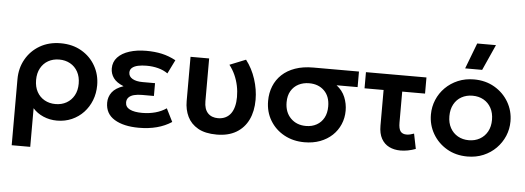

<svg xmlns="http://www.w3.org/2000/svg" viewBox="-57 -933 3595 1315"><g transform="rotate(5 1740.0 -276.0)"><path d="M59 210V-243.5Q59 -320 93.8 -381.5Q128.5 -443 190.2 -479Q252 -515 333 -515Q415 -515 476.5 -479.2Q538 -443.5 572.2 -383.2Q606.5 -323 606.5 -250Q606.5 -194.5 587.8 -146.5Q569 -98.5 535 -62.2Q501 -26 454.5 -5.5Q408 15 352.5 15Q302.5 15 259 -3.8Q215.5 -22.5 186.5 -55.5V210ZM333 -97Q375.5 -97 408.5 -115.8Q441.5 -134.5 460.5 -168.8Q479.5 -203 479.5 -250Q479.5 -297 460.5 -331.5Q441.5 -366 408.2 -384.5Q375 -403 333 -403Q290.5 -403 257.5 -384.5Q224.5 -366 205.5 -331.5Q186.5 -297 186.5 -250Q186.5 -203 205.2 -168.8Q224 -134.5 257.2 -115.8Q290.5 -97 333 -97Z M916 15Q810.5 15 747.8 -23.2Q685 -61.5 685 -137.5Q685 -178 708.8 -209.5Q732.5 -241 787 -259.5Q738 -279 717 -308.5Q696 -338 696 -374Q696 -419 725.2 -450.5Q754.5 -482 805.8 -498.2Q857 -514.5 921.5 -514.5Q980 -514.5 1028.8 -503.8Q1077.5 -493 1125 -467.5L1078.5 -373Q1049.5 -393.5 1012.2 -403.2Q975 -413 932.5 -413Q900 -413 874.2 -407.5Q848.5 -402 833.5 -389.5Q818.5 -377 818.5 -356.5Q818.5 -329 844.5 -314Q870.5 -299 914.5 -299H1000V-211H918.5Q886.5 -211 863 -204.8Q839.5 -198.5 826.8 -185Q814 -171.5 814 -150.5Q814 -119 844.5 -103.8Q875 -88.5 929.5 -88.5Q977.5 -88.5 1019.8 -100Q1062 -111.5 1095.5 -134.5L1140.5 -44.5Q1095 -14.5 1039 0.2Q983 15 916 15Z M1451 15Q1371.5 15 1322 -13.2Q1272.5 -41.5 1249.5 -89Q1226.5 -136.5 1226.5 -195.5V-500H1354.5V-205.5Q1354.5 -152 1380 -124.8Q1405.5 -97.5 1451 -97.5Q1480 -98 1502 -109Q1524 -120 1538.5 -140.2Q1553 -160.5 1560.2 -189.2Q1567.5 -218 1567.5 -253Q1567.5 -293 1559.5 -331Q1551.5 -369 1535.8 -404Q1520 -439 1496.5 -469L1607 -513.5Q1650 -458 1673 -387Q1696 -316 1696 -245.5Q1696 -166.5 1667.8 -108Q1639.5 -49.5 1584.8 -17.2Q1530 15 1451 15Z M2054 15Q1976 15 1914.5 -18.8Q1853 -52.5 1817.5 -111.5Q1782 -170.5 1782 -245.5Q1782 -300.5 1800.8 -347Q1819.5 -393.5 1856 -427.8Q1892.5 -462 1946.2 -481Q2000 -500 2070.5 -500H2384.5V-393H2240Q2280.5 -362 2298.8 -317.5Q2317 -273 2317 -225Q2317 -174.5 2298.2 -130.8Q2279.5 -87 2244.8 -54.2Q2210 -21.5 2161.8 -3.2Q2113.5 15 2054 15ZM2055 -97Q2096.5 -97 2128.2 -114.8Q2160 -132.5 2177.8 -165.2Q2195.5 -198 2195.5 -243.5Q2195.5 -312.5 2155.8 -351.5Q2116 -390.5 2052.5 -390.5Q2011.5 -390.5 1979 -373.8Q1946.5 -357 1927.8 -325.2Q1909 -293.5 1909 -247.5Q1909 -179 1949.8 -138Q1990.5 -97 2055 -97Z M2714 14Q2670.5 14 2636.5 -2.8Q2602.5 -19.5 2583 -54.5Q2563.5 -89.5 2563.5 -144V-389H2432.5V-500H2848.5V-389H2691.5V-177.5Q2691.5 -133 2705 -115.8Q2718.5 -98.5 2746.5 -98.5Q2758.5 -98.5 2771.2 -101.5Q2784 -104.5 2797.5 -109.5L2818.5 -6Q2792 4 2765.5 9Q2739 14 2714 14Z M3174.5 15Q3094.5 15 3032.8 -21.2Q2971 -57.5 2936 -117.8Q2901 -178 2901 -250Q2901 -303 2921 -351Q2941 -399 2977.8 -435.8Q3014.5 -472.5 3064.5 -493.8Q3114.5 -515 3174.5 -515Q3254 -515 3315.8 -479Q3377.5 -443 3412.8 -382.8Q3448 -322.5 3448 -250Q3448 -197 3427.8 -149.2Q3407.5 -101.5 3371 -64.5Q3334.5 -27.5 3284.5 -6.2Q3234.5 15 3174.5 15ZM3174.5 -97Q3216.5 -97 3249.8 -115.8Q3283 -134.5 3302 -168.8Q3321 -203 3321 -250Q3321 -297 3302 -331.5Q3283 -366 3250 -384.5Q3217 -403 3174.5 -403Q3132 -403 3098.8 -384.5Q3065.5 -366 3046.8 -331.5Q3028 -297 3028 -250Q3028 -203 3047 -168.8Q3066 -134.5 3099 -115.8Q3132 -97 3174.5 -97ZM3107 -585 3174.5 -762H3303.5L3224 -585Z"/></g></svg>

Font: Geologica EX Med
Style: Regular
Weight: 500
Designer: Sindre Bremnes, Frode Helland
Foundry: Monokrom Skriftforlag AS
Version: Version 1.010;gftools[0.9.28]